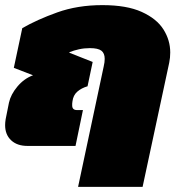

<svg xmlns="http://www.w3.org/2000/svg" viewBox="-31 -570 703 750"><path d="M274 160 374 -310Q376 -319 377 -326Q378 -333 378 -340Q378 -362 365 -372Q352 -382 320 -382Q298 -382 277.5 -377.5Q257 -373 240 -366V-364L331 -328L311 -233Q287 -226 271 -212Q255 -198 252 -174L251 -165V-158Q251 -140 270 -140H293L264 0H76Q36 0 12.5 -22Q-11 -44 -11 -81Q-11 -86 -10.5 -92Q-10 -98 -9 -104L4 -169Q11 -201 37 -232Q63 -263 98 -276L23 -305L56 -460Q113 -493 192.5 -521.5Q272 -550 369 -550Q464 -550 522.5 -523.5Q581 -497 607.5 -455Q634 -413 634 -365Q634 -355 633 -345Q632 -335 630 -325L526 160Z"/></svg>

Font: Kanit Black
Style: Italic
Weight: 900
Italic angle: -12°
Designer: Katatrad Team
Foundry: CadsonDemak
Version: Version 2.000; ttfautohint (v1.8.3)